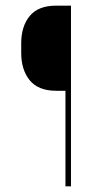

<svg xmlns="http://www.w3.org/2000/svg" viewBox="-20 -659 364 679"><path d="M220 -338H178.5Q115.5 -338 85.2 -375Q55 -412 55 -472.5V-505.5Q55 -566 85.2 -602.5Q115.5 -639 178 -639H219.5ZM231 -639V0H211.5V-639Z"/></svg>

Font: Anek Malayalam Thin
Style: Regular
Weight: 250
Version: Version 1.003